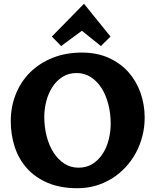

<svg xmlns="http://www.w3.org/2000/svg" viewBox="-20 -978 819 1018"><path d="M37.1 -335.9Q37.1 -411.6 63.5 -478Q89.8 -544.4 138.9 -593.5Q188 -642.6 257.8 -670.9Q327.6 -699.2 414.1 -699.2Q495.1 -699.2 557.1 -670.9Q619.1 -642.6 661.4 -595Q703.6 -547.4 725.3 -484.9Q747.1 -422.4 747.1 -354Q747.1 -302.7 734.6 -255.1Q722.2 -207.5 699.5 -166Q676.8 -124.5 644.5 -90.1Q612.3 -55.7 572.8 -31.2Q533.2 -6.8 487.3 6.6Q441.4 20 391.1 20Q300.3 20 233.6 -8.3Q167 -36.6 123.3 -85.2Q79.6 -133.8 58.3 -198.5Q37.1 -263.2 37.1 -335.9ZM386.2 -590.8Q342.8 -590.8 310.5 -569.8Q278.3 -548.8 257.1 -515.4Q235.8 -481.9 225.3 -440.7Q214.8 -399.4 214.8 -358.9Q214.8 -304.2 227.5 -255.1Q240.2 -206.1 263.9 -169.2Q287.6 -132.3 321 -110.6Q354.5 -88.9 396 -88.9Q439.5 -88.9 471.7 -109.6Q503.9 -130.4 525.1 -163.8Q546.4 -197.3 556.6 -238.8Q566.9 -280.3 566.9 -321.8Q566.9 -376 554.4 -424.8Q542 -473.6 518.6 -510.5Q495.1 -547.4 461.7 -569.1Q428.2 -590.8 386.2 -590.8ZM304.2 -733.9 254.9 -784.2 425.3 -958 565.9 -784.2 515.1 -733.9 414.1 -814.9Z"/></svg>

Font: Simonetta
Style: Black
Weight: 900
Designer: Gayaneh Bagdasaryan
Foundry: Brownfox
Version: Version 1.002